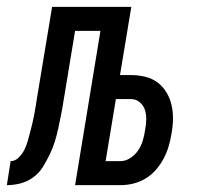

<svg xmlns="http://www.w3.org/2000/svg" viewBox="-64 -540 584 560"><path d="M-44 0 -33 -70Q-20 -70 -9.5 -80.5Q1 -91 7 -103Q13 -115 16.5 -127.5Q20 -140 23.5 -153Q27 -166 30 -178.5Q33 -191 35.5 -204Q38 -217 40 -229.5Q42 -242 44 -255L88 -520H319L286 -321H318Q340 -321 360 -316Q380 -311 395.5 -299.5Q411 -288 421.5 -270.5Q432 -253 436.5 -233Q441 -213 440.5 -191.5Q440 -170 436 -149Q433 -130 427.5 -112Q422 -94 413 -77Q404 -60 390.5 -44.5Q377 -29 360 -19Q343 -9 324.5 -4.5Q306 0 288 0H155L229 -450H155L121 -244Q118 -224 114 -204.5Q110 -185 106 -166Q102 -147 96 -127.5Q90 -108 81 -89.5Q72 -71 61 -53Q50 -35 32.5 -22.5Q15 -10 -4.5 -5Q-24 0 -44 0ZM287 -70Q302 -70 316 -79Q330 -88 339 -101.5Q348 -115 352.5 -130Q357 -145 359 -160Q362 -175 362.5 -190Q363 -205 359 -218.5Q355 -232 344 -241.5Q333 -251 318 -251H274L244 -70Z"/></svg>

Font: Iosevka Term Oblique
Style: Regular
Weight: 400
Italic angle: -9°
Monospace: yes
Designer: Belleve Invis
Foundry: Belleve Invis
Version: Version 31.4.0